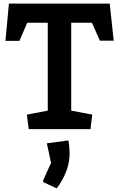

<svg xmlns="http://www.w3.org/2000/svg" viewBox="-20 -711 655 1057"><path d="M138 0 128 -80 243 -102V-586H130L87 -486H10L29 -691H584L606 -487H530L486 -586H372V-102L488 -80L478 0ZM219 292 217 283 261 186 238 78 357 62Q358 68 360.5 89Q363 110 363 136Q363 174 352 210Q341 246 324.5 276Q308 306 292 326Z"/></svg>

Font: Kreon Light
Style: Bold
Weight: 700
Version: Version 2.002